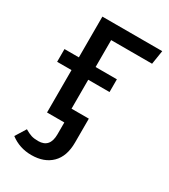

<svg xmlns="http://www.w3.org/2000/svg" viewBox="-183 -614 804 914"><g transform="rotate(30 219.0 -157.0)"><path d="M196 -451V-303H313V-233H196V-74H291V57Q291 133 250.5 173Q210 213 140 213Q75 213 25 175L61 117Q81 129 96.5 134Q112 139 135 139Q199 139 199 65V0H104V-233H25V-303H104V-527H433L421 -451Z"/></g></svg>

Font: FiraGOUPP
Style: Medium
Weight: 400
Designer: bBox Type
Foundry: bBox Type GmbH
Version: Version 1.001